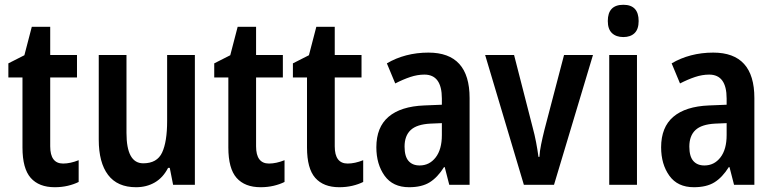

<svg xmlns="http://www.w3.org/2000/svg" viewBox="-20 -773 3238 803"><path d="M244 -89Q274 -89 309 -103V-12Q289 -2 263.5 4Q238 10 209 10Q143 10 108.5 -29Q74 -68 74 -156V-449H15V-508L82 -542L113 -661H190V-543H302V-449H190V-161Q190 -89 244 -89Z M795 -543V0H704L690 -71H683Q662 -30 627.5 -10Q593 10 549 10Q471 10 432 -41.5Q393 -93 393 -189V-543H509V-217Q509 -90 579 -90Q637 -90 658 -135Q679 -180 679 -267V-543Z M1105 -89Q1135 -89 1170 -103V-12Q1150 -2 1124.5 4Q1099 10 1070 10Q1004 10 969.5 -29Q935 -68 935 -156V-449H876V-508L943 -542L974 -661H1051V-543H1163V-449H1051V-161Q1051 -89 1105 -89Z M1434 -89Q1464 -89 1499 -103V-12Q1479 -2 1453.5 4Q1428 10 1399 10Q1333 10 1298.5 -29Q1264 -68 1264 -156V-449H1205V-508L1272 -542L1303 -661H1380V-543H1492V-449H1380V-161Q1380 -89 1434 -89Z M1772 -553Q1944 -553 1944 -363V0H1859L1840 -74H1837Q1810 -31 1777 -10.5Q1744 10 1691 10Q1623 10 1588.5 -38Q1554 -86 1554 -157Q1554 -241 1605 -284.5Q1656 -328 1754 -332L1828 -335V-361Q1828 -461 1755 -461Q1726 -461 1696 -451Q1666 -441 1633 -424L1598 -508Q1635 -530 1679 -541.5Q1723 -553 1772 -553ZM1780 -256Q1723 -253 1697.5 -229Q1672 -205 1672 -160Q1672 -119 1688.5 -100Q1705 -81 1735 -81Q1776 -81 1802 -114.5Q1828 -148 1828 -208V-258Z M2171 0 2009 -543H2130L2208 -239Q2216 -210 2222 -178.5Q2228 -147 2232 -117H2236Q2237 -139 2243 -168.5Q2249 -198 2257 -230L2339 -543H2460L2297 0Z M2587 -753Q2651 -753 2651 -685Q2651 -651 2634 -634.5Q2617 -618 2587 -618Q2557 -618 2539.5 -634.5Q2522 -651 2522 -685Q2522 -753 2587 -753ZM2644 -543V0H2528V-543Z M2963 -553Q3135 -553 3135 -363V0H3050L3031 -74H3028Q3001 -31 2968 -10.5Q2935 10 2882 10Q2814 10 2779.5 -38Q2745 -86 2745 -157Q2745 -241 2796 -284.5Q2847 -328 2945 -332L3019 -335V-361Q3019 -461 2946 -461Q2917 -461 2887 -451Q2857 -441 2824 -424L2789 -508Q2826 -530 2870 -541.5Q2914 -553 2963 -553ZM2971 -256Q2914 -253 2888.5 -229Q2863 -205 2863 -160Q2863 -119 2879.5 -100Q2896 -81 2926 -81Q2967 -81 2993 -114.5Q3019 -148 3019 -208V-258Z"/></svg>

Font: Noto Sans Ethiopic Condensed SemiBold
Style: Regular
Weight: 600
Width: 3
Designer: Monotype Design Team
Foundry: Monotype Imaging Inc.
Version: Version 2.102; ttfautohint (v1.8.4.7-5d5b)